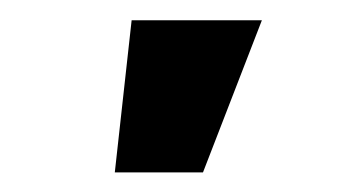

<svg xmlns="http://www.w3.org/2000/svg" viewBox="-20 -753 361 194"><path d="M113 -732.5H244.6L185.1 -578.8H96Z"/></svg>

Font: Intratopia Thin
Style: Regular
Weight: 100
Designer: Rasmus Andersson
Foundry: rsms
Version: Version 3.000;Glyphs 3.2.3 (3260)